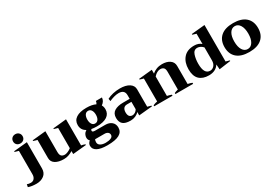

<svg xmlns="http://www.w3.org/2000/svg" viewBox="10 -1762 4257 2981"><g transform="rotate(-30 2138.5 -271.0)"><path d="M118 -621Q118 -657 141.5 -680.5Q165 -704 202 -704Q240 -704 264 -680.5Q288 -657 288 -621Q288 -585 264 -562Q240 -539 202 -539Q165 -539 141.5 -562Q118 -585 118 -621ZM-38 106 -29 59Q0 71 38 71Q78 71 101 42.5Q124 14 124 -31V-451Q95 -457 57 -470V-483L298 -506V-37Q298 44 243 86Q188 128 108 128Q20 128 -38 106Z M1070 -23V-10L829 13V-40Q794 -18 752.5 -4Q711 10 668 10Q571 10 515 -26Q459 -62 459 -129V-454Q436 -458 391 -474V-486L632 -510V-139Q632 -86 653 -64.5Q674 -43 715 -43Q735 -43 767.5 -56Q800 -69 829 -92V-454Q808 -458 762 -474V-486L1002 -510V-42Q1031 -38 1070 -23Z M1643 6Q1643 85 1573.5 123.5Q1504 162 1359 162Q1241 162 1179.5 129Q1118 96 1118 33Q1118 14 1128 -6Q1138 -26 1159 -42Q1132 -65 1132 -104Q1132 -132 1146.5 -160Q1161 -188 1193 -208Q1114 -251 1114 -340Q1114 -421 1179 -464Q1244 -507 1363 -507Q1466 -507 1528 -475Q1546 -504 1546 -525H1655Q1651 -459 1591 -418Q1611 -384 1611 -340Q1611 -259 1546.5 -216.5Q1482 -174 1363 -174Q1313 -174 1268 -182Q1256 -172 1256 -155Q1256 -131 1308 -131H1485Q1557 -131 1600 -94Q1643 -57 1643 6ZM1286 -340Q1286 -290 1306 -258.5Q1326 -227 1363 -227Q1400 -227 1420 -258.5Q1440 -290 1440 -340Q1440 -390 1420 -421.5Q1400 -453 1363 -453Q1326 -453 1306 -421.5Q1286 -390 1286 -340ZM1487 47Q1487 18 1465.5 1Q1444 -16 1407 -16H1244H1238Q1228 5 1228 34Q1228 72 1263.5 93Q1299 114 1356 114Q1411 114 1449 98Q1487 82 1487 47Z M1685 -138Q1685 -219 1743 -255Q1801 -291 1898 -291H2017V-356Q2017 -454 1910 -454Q1870 -454 1824.5 -441Q1779 -428 1741 -410L1733 -455Q1780 -480 1840 -493.5Q1900 -507 1963 -507Q2069 -507 2130 -467.5Q2191 -428 2191 -362V-49Q2219 -42 2258 -30V-17L2017 6V-55Q1991 -25 1950.5 -7.5Q1910 10 1864 10Q1769 10 1727 -27Q1685 -64 1685 -138ZM2017 -105V-237H1938Q1897 -237 1876.5 -211Q1856 -185 1856 -139Q1856 -47 1930 -47Q1954 -47 1978.5 -63Q2003 -79 2017 -105Z M2987 -19V0H2669V-19Q2680 -24 2700 -31.5Q2720 -39 2737 -42V-361Q2737 -413 2715.5 -433Q2694 -453 2656 -453Q2630 -453 2600 -438Q2570 -423 2540 -389V-41Q2568 -36 2617 -19V0H2289V-19Q2332 -37 2366 -42V-454Q2344 -458 2299 -474V-486L2540 -510V-442Q2573 -472 2619 -489.5Q2665 -507 2718 -507Q2804 -507 2857.5 -469.5Q2911 -432 2911 -364V-41Q2930 -38 2952 -31.5Q2974 -25 2987 -19Z M3037 -230Q3037 -354 3102.5 -430.5Q3168 -507 3293 -507Q3375 -507 3422 -463V-647Q3392 -654 3356 -667V-680L3596 -703V-49Q3631 -40 3663 -30V-19L3456 10L3449 -80Q3392 10 3268 10Q3157 10 3097 -49Q3037 -108 3037 -230ZM3422 -171V-402Q3400 -427 3373 -440Q3346 -453 3320 -453Q3257 -453 3234 -383Q3211 -313 3211 -229Q3211 -43 3320 -43Q3361 -43 3391.5 -77Q3422 -111 3422 -171Z M3693 -248Q3693 -371 3770 -439Q3847 -507 3994 -507Q4140 -507 4217 -439Q4294 -371 4294 -248Q4294 -125 4217 -57.5Q4140 10 3994 10Q3847 10 3770 -57.5Q3693 -125 3693 -248ZM4119 -248Q4119 -343 4085 -398Q4051 -453 3994 -453Q3936 -453 3902 -398.5Q3868 -344 3868 -248Q3868 -152 3902 -97.5Q3936 -43 3994 -43Q4051 -43 4085 -98Q4119 -153 4119 -248Z"/></g></svg>

Font: Trirong ExtraBold
Style: Regular
Weight: 800
Designer: Katatrad Team
Foundry: CadsonDemak
Version: Version 1.001